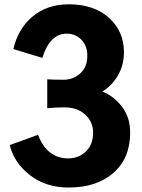

<svg xmlns="http://www.w3.org/2000/svg" viewBox="-20 -837 645 875"><path d="M24.4 -175.8 153.3 -222.7Q194.3 -115.2 291 -115.2Q338.9 -115.2 371.6 -147Q404.3 -178.7 404.3 -232.4Q404.3 -281.2 368.7 -314.5Q333 -347.7 273.4 -347.7Q234.4 -347.7 195.3 -343.8V-475.6Q223.6 -473.6 269.5 -473.6Q313.5 -473.6 345.7 -502.4Q377.9 -531.2 377.9 -583Q377.9 -627.9 351.1 -655.8Q324.2 -683.6 284.2 -683.6Q207 -683.6 172.9 -573.2L41 -613.3Q61.5 -705.1 127.9 -761.2Q194.3 -817.4 293.9 -817.4Q408.2 -817.4 476.6 -755.9Q544.9 -694.3 544.9 -598.6Q544.9 -540 517.1 -492.7Q489.3 -445.3 446.3 -419.9Q497.1 -400.4 535.2 -351.6Q573.2 -302.7 573.2 -232.4Q573.2 -116.2 497.1 -49.3Q420.9 17.6 293 17.6Q188.5 17.6 116.2 -39.1Q43.9 -95.7 24.4 -175.8Z"/></svg>

Font: Gothic A1 Black
Style: Regular
Weight: 900
Version: Version 2.50